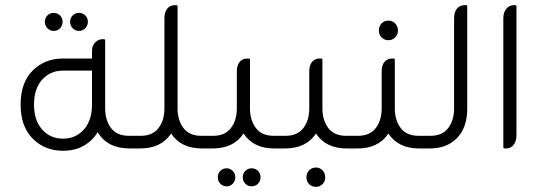

<svg xmlns="http://www.w3.org/2000/svg" viewBox="-20 -576 2094 745"><path d="M188 -456Q174 -456 164 -466.5Q154 -477 154 -492Q154 -506 164 -516Q174 -526 188 -526Q203 -526 213 -516Q223 -506 223 -492Q223 -477 213 -466.5Q203 -456 188 -456ZM286 -456Q272 -456 262 -466.5Q252 -477 252 -492Q252 -506 262 -516Q272 -526 286 -526Q301 -526 311 -516Q321 -506 321 -492Q321 -477 311 -466.5Q301 -456 286 -456ZM480 -49H513V0H482Q397 0 359 -63Q339 -30 305 -10.5Q271 9 224 9Q154 9 107 -38Q60 -85 60 -170Q60 -256 107 -302.5Q154 -349 224 -349H337V-378Q337 -399 349.5 -411.5Q362 -424 378 -424H383Q388 -424 388 -419V-156Q388 -109 411 -79Q434 -49 480 -49ZM224 -38Q274 -38 305.5 -73.5Q337 -109 337 -170V-302H225Q175 -302 143.5 -267Q112 -232 112 -170Q112 -109 143.5 -73.5Q175 -38 224 -38Z M761 -49H794V0H763Q682 0 644 -58Q606 0 524 0H502V-49H526Q572 -49 595 -79Q618 -109 618 -156V-505Q618 -529 629 -542.5Q640 -556 659 -556H664Q669 -556 669 -551V-156Q669 -109 692 -79Q715 -49 761 -49Z M1042 -49H1075V0H1044Q963 0 925 -58Q887 0 805 0H783V-49H807Q853 -49 876 -79Q899 -109 899 -156V-299Q899 -323 910 -336Q921 -349 940 -349H945Q950 -349 950 -344V-156Q950 -109 973 -79Q996 -49 1042 -49ZM859 77Q873 77 883 87Q893 97 893 112Q893 127 883 137Q873 147 859 147Q845 147 835 137Q825 127 825 112Q825 97 835 87Q845 77 859 77ZM956 77Q971 77 981 87Q991 97 991 112Q991 127 981 137Q971 147 956 147Q942 147 932 137Q922 127 922 112Q922 97 932 87Q942 77 956 77Z M1323 -49H1356V0H1325Q1244 0 1206 -58Q1168 0 1086 0H1064V-49H1088Q1134 -49 1157 -79Q1180 -109 1180 -156V-299Q1180 -323 1191 -336Q1202 -349 1221 -349H1226Q1231 -349 1231 -344V-156Q1231 -109 1254 -79Q1277 -49 1323 -49ZM1206 74Q1221 74 1231.5 85Q1242 96 1242 112Q1242 128 1231.5 138.5Q1221 149 1206 149Q1190 149 1179.5 138.5Q1169 128 1169 112Q1169 96 1179.5 85Q1190 74 1206 74Z M1487 -420Q1471 -420 1460.5 -431Q1450 -442 1450 -458Q1450 -474 1460.5 -485Q1471 -496 1487 -496Q1503 -496 1513.5 -485Q1524 -474 1524 -458Q1524 -442 1513.5 -431Q1503 -420 1487 -420ZM1604 -49H1637V0H1606Q1525 0 1487 -58Q1449 0 1367 0H1345V-49H1369Q1415 -49 1438 -79Q1461 -109 1461 -156V-299Q1461 -323 1472 -336Q1483 -349 1502 -349H1507Q1512 -349 1512 -344V-156Q1512 -109 1535 -79Q1558 -49 1604 -49Z M1648 0H1626V-49H1650Q1696 -49 1719 -79Q1742 -109 1742 -156V-505Q1742 -529 1753 -542.5Q1764 -556 1783 -556H1788Q1793 -556 1793 -551V-155Q1793 -81 1753.5 -40.5Q1714 0 1648 0Z M1944 0H1939Q1933 0 1933 -6V-504Q1933 -528 1944.5 -542Q1956 -556 1974 -556H1979Q1984 -556 1984 -550V-51Q1984 -28 1973 -14Q1962 0 1944 0Z"/></svg>

Font: Zain Light
Style: Regular
Weight: 300
Designer: Zain,Boutros
Foundry: Mobile Telecommunications Company (Zain), 2024
Version: Version 1.51; ttfautohint (v1.8.4)